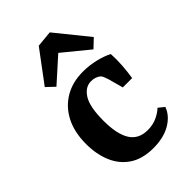

<svg xmlns="http://www.w3.org/2000/svg" viewBox="-200 -726 814 814"><g transform="rotate(-45 206.5 -319.0)"><path d="M33 -204Q33 -275 59 -325.5Q85 -376 131.5 -403.5Q178 -431 241 -431Q279 -431 316 -422Q353 -413 377 -400Q379 -366 376.5 -331Q374 -296 369 -264H313L294 -333Q290 -345 287 -352Q284 -359 279 -364Q272 -370 261 -374Q250 -378 236 -378Q201 -378 178 -341.5Q155 -305 155 -222Q155 -141 180.5 -101Q206 -61 260 -61Q292 -61 317 -73Q342 -85 356 -99L382 -78Q368 -39 326.5 -14.5Q285 10 223 10Q158 10 116 -18Q74 -46 53.5 -94.5Q33 -143 33 -204ZM80 -499 186 -641 259 -648 377 -502 339 -466 223 -561 116 -465Z"/></g></svg>

Font: Rasa SemiBold
Style: Regular
Weight: 600
Designer: Anna Giedrys (Yrsa+Rasa design), David Brezina (Yrsa art-direction, Rasa art-direction, design)
Foundry: Rosetta Type Foundry
Version: Version 2.004